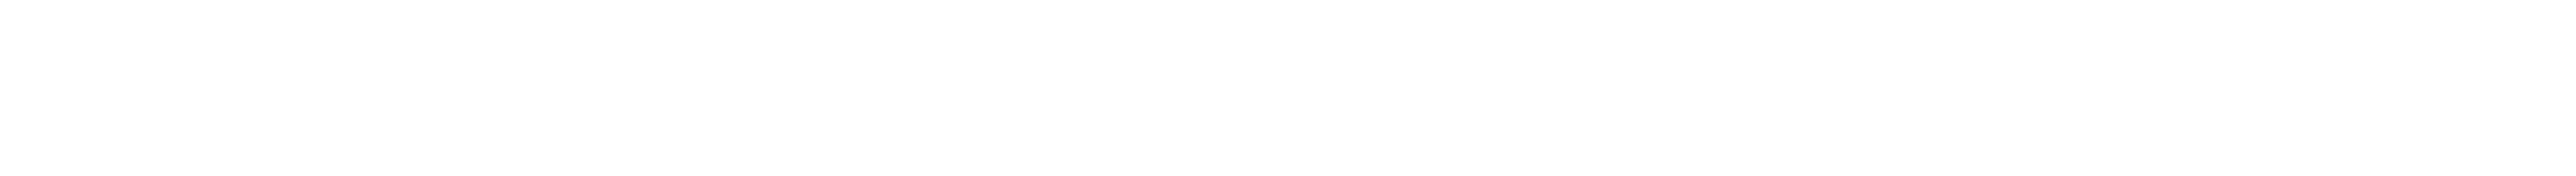

<svg xmlns="http://www.w3.org/2000/svg" viewBox="-20 -20 587 40"><path d="M89 0Z"/></svg>

Font: Nordica Plus
Style: NordicaClassicRgCondOblOl
Weight: 500
Version: Version 1.01